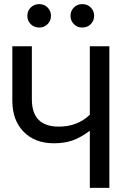

<svg xmlns="http://www.w3.org/2000/svg" viewBox="-20 -914 652 934"><path d="M512 -689V0H417V-278Q373 -245 333.5 -231Q294 -217 242 -217Q150 -217 95 -273Q40 -329 40 -424V-689H135V-431Q135 -298 266 -298Q357 -298 417 -356V-689ZM228 -837Q228 -813 211.5 -796.5Q195 -780 171 -780Q146 -780 129.5 -796.5Q113 -813 113 -837Q113 -861 129.5 -877.5Q146 -894 171 -894Q195 -894 211.5 -877.5Q228 -861 228 -837ZM438 -837Q438 -813 421.5 -796.5Q405 -780 380 -780Q356 -780 339.5 -796.5Q323 -813 323 -837Q323 -861 339.5 -877.5Q356 -894 380 -894Q405 -894 421.5 -877.5Q438 -861 438 -837Z"/></svg>

Font: Fira Sans
Style: Regular
Weight: 400
Designer: bBox Type GmbH & Carrois Corporate GbR & Edenspiekermann AG
Foundry: bBox Type GmbH & Carrois Corporate GbR & Edenspiekermann AG
Version: Version 4.301